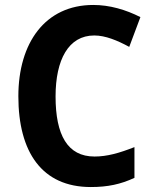

<svg xmlns="http://www.w3.org/2000/svg" viewBox="-20 -744 619 774"><path d="M360 -601C405 -601 453 -581 501 -555L546 -675C487 -705 422 -724 356 -724C162 -724 54 -571 54 -356C54 -131 149 10 346 10C414 10 466 -1 522 -27V-151C461 -127 412 -113 361 -113C252 -113 204 -200 204 -355C204 -503 256 -601 360 -601Z"/></svg>

Font: Noto Sans Gurmukhi SemiCondensed
Style: Bold
Weight: 700
Width: 4
Designer: Jelle Bosma - Monotype Design Team
Foundry: Monotype Imaging Inc.
Version: Version 2.004